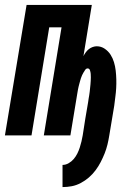

<svg xmlns="http://www.w3.org/2000/svg" viewBox="-38 -550 558 780"><path d="M216 210V120Q229 120 241 113Q253 106 261.5 96Q270 86 276 74Q282 62 286 49.5Q290 37 293 24.5Q296 12 298 0Q303 -34 308.5 -67.5Q314 -101 320 -135Q321 -142 322 -149Q323 -156 324.5 -163.5Q326 -171 326.5 -178Q327 -185 328 -192.5Q329 -200 329.5 -207Q330 -214 330.5 -221Q331 -228 331 -235.5Q331 -243 330.5 -250Q330 -257 327.5 -264.5Q325 -272 318 -272Q312 -272 308 -266Q304 -260 301 -255Q298 -250 295.5 -244.5Q293 -239 291 -233Q289 -227 287.5 -221.5Q286 -216 284.5 -210.5Q283 -205 281.5 -199Q280 -193 279 -187.5Q278 -182 277 -176Q276 -170 275 -164L248 0H140L212 -439H162L90 0H-18L70 -530H335L301 -322Q305 -330 310.5 -337.5Q316 -345 323 -350.5Q330 -356 338.5 -359Q347 -362 355 -362Q373 -362 387.5 -352Q402 -342 411 -328Q420 -314 425 -297.5Q430 -281 432 -263.5Q434 -246 434.5 -228Q435 -210 434 -192Q433 -174 430.5 -156Q428 -138 426 -120L406 0Q403 19 398.5 37.5Q394 56 387 73.5Q380 91 371 108.5Q362 126 350 142Q338 158 323 171Q308 184 290 193.5Q272 203 253.5 206.5Q235 210 216 210Z"/></svg>

Font: Iosevka Curly XBdObl
Style: Regular
Weight: 800
Italic angle: -9°
Monospace: yes
Designer: Belleve Invis
Foundry: Belleve Invis
Version: Version 11.1.0; ttfautohint (v1.8.3)